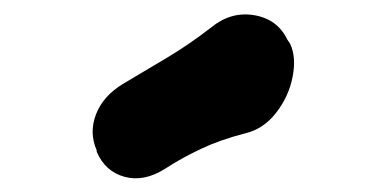

<svg xmlns="http://www.w3.org/2000/svg" viewBox="-20 -801 540 272"><path d="M214 -562Q184 -543 156.5 -550.5Q129 -558 117 -586V-588Q106 -613 116 -639Q126 -665 154 -682Q186 -701 217 -719.5Q248 -738 279 -762Q307 -785 340 -779.5Q373 -774 387 -745L391 -739Q400 -720 394.5 -692Q389 -664 371 -641Q353 -618 327 -612Q292 -603 264.5 -590Q237 -577 214 -562Z"/></svg>

Font: Winky Sans ExtraBold
Style: Italic
Weight: 800
Italic angle: -8.97852°
Designer: Simon Atzbach
Foundry: typofactur
Version: Version 1.205